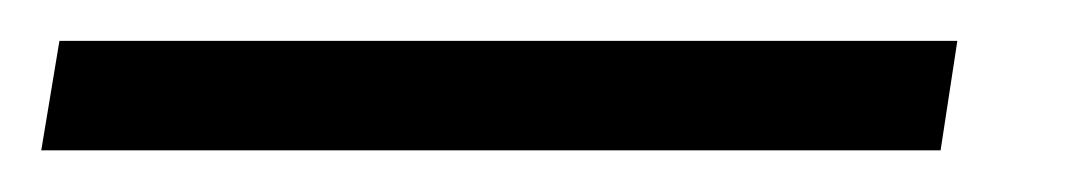

<svg xmlns="http://www.w3.org/2000/svg" viewBox="-77 -20 532 94"><path d="M391.7 0 383.5 53.6H-56.8L-47.9 0Z"/></svg>

Font: Inter Extra Light  BETA
Style: Italic
Weight: 200
Italic angle: 9.39999°
Designer: Rasmus Andersson
Foundry: rsms
Version: Version 3.011;git-f93a4a705